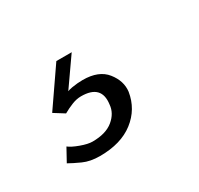

<svg xmlns="http://www.w3.org/2000/svg" viewBox="-103 -62 270 260"><g transform="rotate(-30 31.5 68.5)"><path d="M-8 139Q-23 139 -34 134Q-45 129 -52 125L-41 105Q-36 109 -25 113Q-14 117 -7 117Q14 117 25.5 107.5Q37 98 38 85Q42 56 10 56Q3 56 -4.5 59Q-12 62 -19 66L-35 56L5 -2H29L-6 48L-11 46Q-3 41 6 39.5Q15 38 23 38Q48 38 59.5 52.5Q71 67 69 83Q65 108 45 123.5Q25 139 -8 139Z"/></g></svg>

Font: Alumni Sans Thin Light
Style: Italic
Weight: 300
Italic angle: -8°
Version: Version 1.016